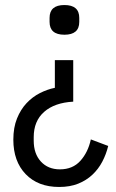

<svg xmlns="http://www.w3.org/2000/svg" viewBox="-20 -548 462 763"><path d="M215 195Q131 195 82 144Q33 93 33 7Q33 -41 47.5 -77Q62 -113 85.5 -138Q109 -163 138.5 -178Q168 -193 198 -199V-309H271V-144Q197 -140 155.5 -103.5Q114 -67 114 -3V11Q114 63 142.5 94Q171 125 218 125Q269 125 299.5 91Q330 57 341 6L410 32Q402 65 386.5 94.5Q371 124 347 146.5Q323 169 290.5 182Q258 195 215 195ZM236 -410Q177 -410 177 -461V-477Q177 -528 236 -528Q295 -528 295 -477V-461Q295 -410 236 -410Z"/></svg>

Font: IBM Plex Sans Condensed
Style: Regular
Weight: 400
Width: 3
Designer: Mike Abbink, Paul van der Laan, Pieter van Rosmalen
Foundry: Bold Monday
Version: Version 1.1